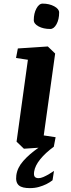

<svg xmlns="http://www.w3.org/2000/svg" viewBox="-20 -791 384 1035"><path d="M76.2 -529.8 237.8 -540.5 277.3 -502.4 215.8 -61 279.8 -51.3 270 0Q225.1 32.7 197 67.4Q168.9 102.1 164.1 133.8Q161.1 153.8 167.2 161.6Q173.3 169.4 188 169.4Q199.2 169.4 213.4 163.3Q227.5 157.2 241.5 149.2Q255.4 141.1 271 130.4L263.2 180.7Q247.6 192.9 229.7 201.7Q211.9 210.4 189.7 216.8Q167.5 223.1 140.6 223.1Q121.1 223.1 106.2 219.7Q91.3 216.3 82 208.5Q72.8 200.7 69.1 187.5Q65.4 174.3 67.9 154.3Q73.2 113.3 105.5 76.7Q137.7 40 187.5 5.4L108.9 10.7L69.3 -27.3L130.4 -468.8L66.4 -478.5ZM162.1 -682.6Q162.1 -718.8 176.3 -745.1Q190.4 -771.5 210 -771.5Q245.6 -771.5 272.2 -757.1Q298.8 -742.7 298.8 -723.6Q298.8 -686.5 284.7 -660.6Q270.5 -634.8 251 -634.8Q213.9 -634.8 188 -648.7Q162.1 -662.6 162.1 -682.6Z"/></svg>

Font: Noticia Text
Style: Bold Italic
Weight: 700
Italic angle: -8°
Designer: JM Sole
Foundry: JM Sole
Version: Version 1.003